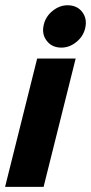

<svg xmlns="http://www.w3.org/2000/svg" viewBox="-24 -728 355 748"><path d="M-4.2 0 120.8 -500H270.8L145.8 0ZM215 -542.5Q178.3 -542.5 157.9 -569.2Q137.5 -595.8 146.7 -632.5Q154.2 -664.2 181.2 -685.8Q208.3 -707.5 239.2 -707.5Q276.7 -707.5 296.7 -680.8Q316.7 -654.2 307.5 -616.7Q300 -585.8 273.3 -564.2Q246.7 -542.5 215 -542.5Z"/></svg>

Font: Funnel Sans Light ExtraBold
Style: Italic
Weight: 800
Italic angle: -14.036°
Version: Version 1.000